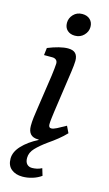

<svg xmlns="http://www.w3.org/2000/svg" viewBox="-121 -632 489 863"><g transform="rotate(15 124.0 -201.0)"><path d="M169 -326 141 -131Q139 -116 137 -99.5Q135 -83 135 -72Q135 -56 147 -56Q157 -56 172.5 -64Q188 -72 213 -86L228 -55Q201 -26 166.5 -9.5Q132 7 103 7Q56 7 56 -44Q56 -62 58.5 -83Q61 -104 65 -129L88 -285Q90 -302 92 -318.5Q94 -335 94 -343Q94 -355 87 -360.5Q80 -366 70 -366H31L35 -400Q62 -411 86 -417Q110 -423 128 -423Q152 -423 163 -411.5Q174 -400 174 -377Q174 -368 172.5 -354.5Q171 -341 169 -326ZM78 187Q46 187 26 170.5Q6 154 6 122Q6 91 33.5 61.5Q61 32 106 9V-20L228 -55Q212 -38 191.5 -21.5Q171 -5 149 10Q117 33 97 54Q77 75 77 100Q77 119 86 128.5Q95 138 110 138Q120 138 132 135.5Q144 133 155 127L165 160Q147 173 124 180Q101 187 78 187ZM142 -486Q120 -486 106.5 -498.5Q93 -511 93 -533Q93 -555 109 -572Q125 -589 150 -589Q173 -589 186.5 -576Q200 -563 200 -542Q200 -520 183.5 -503Q167 -486 142 -486Z"/></g></svg>

Font: Yrsa
Style: Italic
Weight: 400
Italic angle: -7.10001°
Designer: Anna Giedrys (Yrsa+Rasa design), David Brezina (Yrsa art-direction, Rasa art-direction, design)
Foundry: Rosetta Type Foundry
Version: Version 2.004